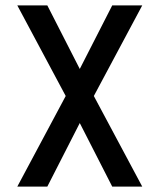

<svg xmlns="http://www.w3.org/2000/svg" viewBox="-20 -690 590 710"><path d="M44 0 223 -335 44 -670H155L275 -435L395 -670H506L327 -335L506 0H395L275 -235L155 0Z"/></svg>

Font: Lode Dark Term
Style: Bold
Weight: 700
Monospace: yes
Designer: Belleve Invis
Foundry: Belleve Invis
Version: Version 29.2.0